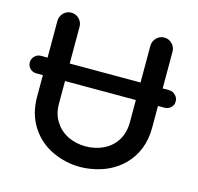

<svg xmlns="http://www.w3.org/2000/svg" viewBox="-105 -809 969 941"><g transform="rotate(15 380.0 -338.0)"><path d="M749 -398.4Q746.1 -387.7 737.3 -378.9Q723.6 -366.2 705.1 -366.2H671.9V-255.9Q671.9 -138.7 596.7 -62.5Q532.2 1 434.6 16.6Q408.2 21.5 379.9 21.5Q307.6 21.5 241.2 -8.8Q171.9 -40 129.9 -104.5Q87.9 -168.9 87.9 -255.9V-366.2H54.7Q36.1 -366.2 22.5 -378.9Q9.8 -391.6 9.8 -410.2Q9.8 -428.7 22.9 -441.9Q36.1 -455.1 54.7 -455.1H87.9V-641.6Q87.9 -664.1 104.5 -681.6Q121.1 -698.2 144 -698.2Q167 -698.2 183.6 -681.6Q200.2 -665 200.2 -641.6V-455.1H559.6V-641.6Q559.6 -664.1 576.2 -681.6Q592.8 -698.2 615.7 -698.2Q638.7 -698.2 655.3 -681.6Q671.9 -665 671.9 -641.6V-455.1H705.1Q723.6 -455.1 736.3 -441.4Q743.2 -435.5 746.6 -427.2Q750 -418.9 750 -411.6Q750 -404.3 749 -398.4ZM200.2 -366.2V-252.9Q200.2 -196.3 225.6 -160.2Q236.3 -143.6 247.1 -132.8Q265.6 -115.2 290 -102.5Q332 -83 379.9 -83Q427.7 -83 468.8 -102.5Q511.7 -123 535.6 -161.6Q559.6 -200.2 559.6 -252.9V-366.2Z"/></g></svg>

Font: FakePearl
Style: SemiBold
Weight: 400
Version: Version 1.2